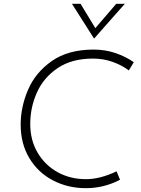

<svg xmlns="http://www.w3.org/2000/svg" viewBox="-20 -971 737 1003"><path d="M607 -32Q523 12 428 12Q335 12 257 -28.5Q179 -69 133.5 -144.5Q88 -220 88 -320Q88 -412 126.5 -502Q165 -592 250.5 -652Q336 -712 469 -712Q529 -712 582.5 -694Q636 -676 679 -646L653 -603Q616 -631 567.5 -648Q519 -665 466 -665Q355 -665 281.5 -615.5Q208 -566 173 -488Q138 -410 138 -323Q138 -239 176.5 -173.5Q215 -108 281 -71.5Q347 -35 429 -35Q503 -35 589 -76ZM632 -951 472 -770H471L356 -951H401L478 -824L587 -951Z"/></svg>

Font: Josefin Sans Light
Style: Italic
Weight: 300
Italic angle: -7°
Designer: Santiago Orozco
Foundry: Typemade
Version: Version 2.000